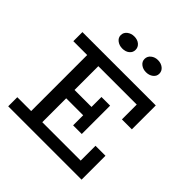

<svg xmlns="http://www.w3.org/2000/svg" viewBox="-233 -1081 1255 1255"><g transform="rotate(45 394.5 -453.0)"><path d="M36 0V-84H622V-221H714V0ZM164 -47V-634H267V-47ZM209 -305V-382H468V-305ZM424 -212V-474H504V-212ZM622 -465V-602H36V-686H714V-465ZM515 -794Q487 -794 467 -809.5Q447 -825 447 -849Q447 -874 467 -890Q487 -906 515 -906Q544 -906 564 -890Q584 -874 584 -849Q584 -825 564 -809.5Q544 -794 515 -794ZM296 -794Q268 -794 247.5 -809.5Q227 -825 227 -849Q227 -874 247.5 -890Q268 -906 296 -906Q326 -906 345 -890Q364 -874 364 -849Q364 -825 345 -809.5Q326 -794 296 -794Z"/></g></svg>

Font: BioRhyme
Style: Regular
Weight: 400
Designer: Aoife Mooney
Foundry: Aoife Mooney Type
Version: Version 1.600;gftools[0.9.33]